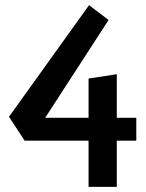

<svg xmlns="http://www.w3.org/2000/svg" viewBox="-20 -548 569 748"><path d="M511 0H435V180H325V0H76L15 -93L327 -528L403 -470L156 -89H325V-242L435 -259V-89H511Z"/></svg>

Font: Enriqueta SemiBold
Style: Regular
Weight: 600
Designer: Viviana Monsalve, Gustavo Ibarra
Foundry: 72Puntos
Version: Version 2.000